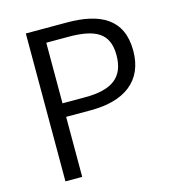

<svg xmlns="http://www.w3.org/2000/svg" viewBox="-109 -825 843 918"><g transform="rotate(-15 313.0 -366.0)"><path d="M102 0H185V-297H309C471 -297 577 -368 577 -520C577 -677 470 -732 305 -732H102ZM185 -364V-664H293C427 -664 494 -630 494 -520C494 -411 431 -364 297 -364Z"/></g></svg>

Font: Noto Sans CJK HK DemiLight
Style: Regular
Weight: 350
Designer: Ryoko NISHIZUKA 西塚涼子 (kana, bopomofo & ideographs); Paul D. Hunt (Latin, Greek & Cyrillic); Sandoll Communications 산돌커뮤니
Foundry: Adobe
Version: Version 2.004;hotconv 1.0.118;makeotfexe 2.5.65603